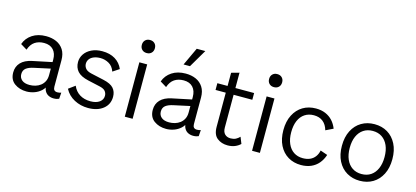

<svg xmlns="http://www.w3.org/2000/svg" viewBox="-62 -1221 3693 1705"><g transform="rotate(15 1784.5 -369.0)"><path d="M374 -325Q374 -382 344 -414.5Q314 -447 259 -447Q209 -447 174 -423.5Q139 -400 122 -349L63 -385Q83 -442 134.5 -476Q186 -510 261 -510Q314 -510 355.5 -491.5Q397 -473 421.5 -435Q446 -397 446 -339V-95Q446 -54 484 -54Q492 -54 502 -55.5Q512 -57 519 -60L515 -3Q507 1 494.5 4Q482 7 466 7Q440 7 418.5 -3.5Q397 -14 384.5 -36.5Q372 -59 372 -93V-107L390 -105Q379 -66 351.5 -40.5Q324 -15 288.5 -2.5Q253 10 217 10Q152 10 106 -23.5Q60 -57 60 -124Q60 -178 94.5 -214.5Q129 -251 196 -265L387 -305V-245L230 -211Q181 -201 157 -182Q133 -163 133 -128Q133 -94 157.5 -73.5Q182 -53 228 -53Q255 -53 281 -60.5Q307 -68 328 -84Q349 -100 361.5 -124.5Q374 -149 374 -183Z M783 10Q713 10 655 -21Q597 -52 567 -109L627 -153Q647 -105 688.5 -79Q730 -53 788 -53Q840 -53 870.5 -75Q901 -97 901 -133Q901 -156 887 -174.5Q873 -193 834 -202L722 -227Q652 -243 622 -277Q592 -311 592 -362Q592 -402 614.5 -435.5Q637 -469 679 -489.5Q721 -510 777 -510Q847 -510 895.5 -480.5Q944 -451 967 -397L908 -358Q892 -405 855 -426Q818 -447 777 -447Q742 -447 716 -436.5Q690 -426 676.5 -407.5Q663 -389 663 -365Q663 -342 678.5 -322Q694 -302 735 -293L852 -267Q919 -252 946 -221Q973 -190 973 -143Q973 -73 920.5 -31.5Q868 10 783 10Z M1191 -500V0H1119V-500ZM1160 -596Q1133 -596 1116.5 -612.5Q1100 -629 1100 -656Q1100 -683 1116.5 -699.5Q1133 -716 1160 -716Q1187 -716 1203.5 -699.5Q1220 -683 1220 -656Q1220 -629 1203.5 -612.5Q1187 -596 1160 -596Z M1657 -325Q1657 -382 1627 -414.5Q1597 -447 1542 -447Q1492 -447 1457 -423.5Q1422 -400 1405 -349L1346 -385Q1366 -442 1417.5 -476Q1469 -510 1544 -510Q1597 -510 1638.5 -491.5Q1680 -473 1704.5 -435Q1729 -397 1729 -339V-95Q1729 -54 1767 -54Q1775 -54 1785 -55.5Q1795 -57 1802 -60L1798 -3Q1790 1 1777.5 4Q1765 7 1749 7Q1723 7 1701.5 -3.5Q1680 -14 1667.5 -36.5Q1655 -59 1655 -93V-107L1673 -105Q1662 -66 1634.5 -40.5Q1607 -15 1571.5 -2.5Q1536 10 1500 10Q1435 10 1389 -23.5Q1343 -57 1343 -124Q1343 -178 1377.5 -214.5Q1412 -251 1479 -265L1670 -305V-245L1513 -211Q1464 -201 1440 -182Q1416 -163 1416 -128Q1416 -94 1440.5 -73.5Q1465 -53 1511 -53Q1538 -53 1564 -60.5Q1590 -68 1611 -84Q1632 -100 1644.5 -124.5Q1657 -149 1657 -183ZM1580 -748H1659L1562 -583H1503Z M2002 -641V-137Q2002 -97 2022 -77Q2042 -57 2075 -57Q2103 -57 2122.5 -67Q2142 -77 2158 -94L2182 -34Q2160 -13 2131 -1.5Q2102 10 2065 10Q2009 10 1969.5 -21Q1930 -52 1930 -124V-621ZM2174 -500V-438H1836V-500Z M2361 -500V0H2289V-500ZM2330 -596Q2303 -596 2286.5 -612.5Q2270 -629 2270 -656Q2270 -683 2286.5 -699.5Q2303 -716 2330 -716Q2357 -716 2373.5 -699.5Q2390 -683 2390 -656Q2390 -629 2373.5 -612.5Q2357 -596 2330 -596Z M2741 -510Q2791 -510 2829.5 -493.5Q2868 -477 2895 -447.5Q2922 -418 2938 -377L2870 -344Q2856 -394 2823 -420.5Q2790 -447 2739 -447Q2691 -447 2655.5 -423.5Q2620 -400 2601 -356Q2582 -312 2582 -250Q2582 -189 2601.5 -144.5Q2621 -100 2656.5 -76.5Q2692 -53 2740 -53Q2778 -53 2806 -65.5Q2834 -78 2852 -102Q2870 -126 2877 -160L2943 -137Q2928 -91 2900 -58Q2872 -25 2831.5 -7.5Q2791 10 2740 10Q2673 10 2621 -21Q2569 -52 2539.5 -110.5Q2510 -169 2510 -250Q2510 -331 2540 -389.5Q2570 -448 2622 -479Q2674 -510 2741 -510Z M3280 -510Q3348 -510 3400 -479Q3452 -448 3482 -389.5Q3512 -331 3512 -250Q3512 -169 3482 -110.5Q3452 -52 3400 -21Q3348 10 3280 10Q3213 10 3160.5 -21Q3108 -52 3078 -110.5Q3048 -169 3048 -250Q3048 -331 3078 -389.5Q3108 -448 3160.5 -479Q3213 -510 3280 -510ZM3280 -448Q3231 -448 3195 -424Q3159 -400 3139.5 -356Q3120 -312 3120 -250Q3120 -189 3139.5 -144.5Q3159 -100 3195 -76Q3231 -52 3280 -52Q3330 -52 3365.5 -76Q3401 -100 3420.5 -144.5Q3440 -189 3440 -250Q3440 -312 3420.5 -356Q3401 -400 3365.5 -424Q3330 -448 3280 -448Z"/></g></svg>

Font: Kantumruy Pro
Style: Regular
Weight: 400
Designer: Sovichet Tep
Foundry: Sovichet Tep
Version: Version 1.002